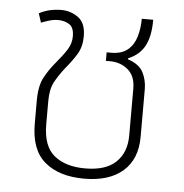

<svg xmlns="http://www.w3.org/2000/svg" viewBox="-45 -598 625 652"><g transform="rotate(5 267.5 -272.0)"><path d="M265 10Q180 10 131 -31Q82 -72 82 -161V-240Q82 -290 97.5 -319Q113 -348 135 -374Q158 -401 171.5 -422.5Q185 -444 185 -468Q185 -498 169 -508.5Q153 -519 130 -519Q115 -519 99 -514Q83 -509 73 -505L63 -536Q96 -554 139 -554Q170 -554 196 -535.5Q222 -517 222 -472Q222 -436 206.5 -410.5Q191 -385 169 -359Q147 -331 134 -306.5Q121 -282 121 -242V-163Q121 -88 160 -56.5Q199 -25 265 -25Q336 -25 370.5 -58.5Q405 -92 405 -149V-309Q405 -352 379.5 -373.5Q354 -395 318 -395H304V-424H319Q355 -424 375.5 -441Q396 -458 404.5 -486.5Q413 -515 413 -548H452Q452 -492 434.5 -459Q417 -426 378 -410V-407Q417 -394 430.5 -368Q444 -342 444 -310V-148Q444 -72 397 -31Q350 10 265 10Z"/></g></svg>

Font: Noto Sans Thai ExtraLight
Style: Regular
Weight: 200
Designer: Monotype Design Team
Foundry: Monotype Imaging Inc.
Version: Version 2.001; ttfautohint (v1.8.4.7-5d5b)